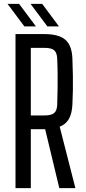

<svg xmlns="http://www.w3.org/2000/svg" viewBox="-20 -977 444 997"><path d="M60.5 0V-800H211Q286 -800 320 -770Q354 -740 356 -670.5Q358 -623.5 358.5 -584.5Q359 -545.5 358.5 -509.8Q358 -474 356 -435Q354 -388.5 338.2 -360.2Q322.5 -332 290 -319L371.5 0H288L214.5 -306H140V0ZM140 -377.5H210.5Q246.5 -377.5 261 -389.8Q275.5 -402 277 -432Q278.5 -477.5 279 -515.2Q279.5 -553 279.2 -590.8Q279 -628.5 277 -673.5Q275.5 -704 261 -716.2Q246.5 -728.5 211 -728.5H140ZM226 -840 138.5 -957H199L286 -840ZM106.5 -840 19 -957H79L166.5 -840Z"/></svg>

Font: Big Shoulders Text Thin
Style: Regular
Weight: 400
Version: Version 2.002